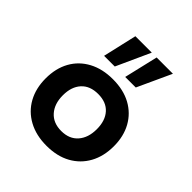

<svg xmlns="http://www.w3.org/2000/svg" viewBox="-209 -914 1067 1067"><g transform="rotate(45 324.5 -380.0)"><path d="M325 10Q243 10 182.5 -23Q122 -56 89.5 -115Q57 -174 57 -252Q57 -331 89.5 -389.5Q122 -448 182.5 -480.5Q243 -513 325 -513Q408 -513 467.5 -480.5Q527 -448 559.5 -389.5Q592 -331 592 -253Q592 -174 559.5 -115Q527 -56 467.5 -23Q408 10 325 10ZM325 -106Q388 -106 423 -146Q458 -186 458 -253Q458 -320 423.5 -358.5Q389 -397 325 -397Q261 -397 226 -358.5Q191 -320 191 -253Q191 -186 226.5 -146Q262 -106 325 -106ZM364 -570 411 -770H539L447 -570ZM198 -570 244 -770H373L282 -570Z"/></g></svg>

Font: Nunito Sans 6pt
Style: Bold
Weight: 700
Version: Version 3.101;gftools[0.9.27]